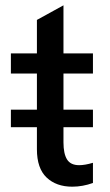

<svg xmlns="http://www.w3.org/2000/svg" viewBox="-20 -694 413 723"><path d="M119 -132V-215H21V-281H119V-417H21V-493H119V-619L219 -674V-493H330V-417H219V-281H330V-215H219V-158Q219 -115 232.5 -93.5Q246 -72 278 -72Q300 -72 330 -81V-5Q291 9 252 9Q192 9 155.5 -25.5Q119 -60 119 -132Z"/></svg>

Font: Hanken Grotesk Medium
Style: Regular
Weight: 500
Designer: Alfredo Marco Pradil
Foundry: Hanken Design Co.
Version: Version 3.014